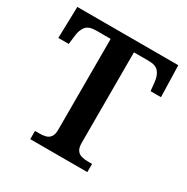

<svg xmlns="http://www.w3.org/2000/svg" viewBox="-163 -853 966 993"><g transform="rotate(30 320.0 -357.0)"><path d="M149 0V-49H175Q196 -49 213 -53.5Q230 -58 240 -72.5Q250 -87 250 -115V-657H164Q120 -657 103 -636Q86 -615 82 -582L75 -526H13L18 -714H621L626 -526H564L558 -582Q554 -615 537 -636Q520 -657 475 -657H389V-117Q389 -88 399 -73.5Q409 -59 426 -54Q443 -49 464 -49H490V0Z"/></g></svg>

Font: Noto Rashi Hebrew SemiBold
Style: Regular
Weight: 600
Version: Version 1.006